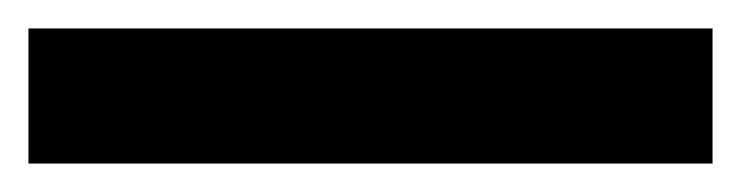

<svg xmlns="http://www.w3.org/2000/svg" viewBox="-20 20 521 135"><path d="M0 135H481V40H0Z"/></svg>

Font: MV Cash Medium
Style: Regular
Weight: 500
Designer: Rodrigo Fuenzalida
Foundry: fragTYPE
Version: Version 1.100;Glyphs 3.1.2 (3151)